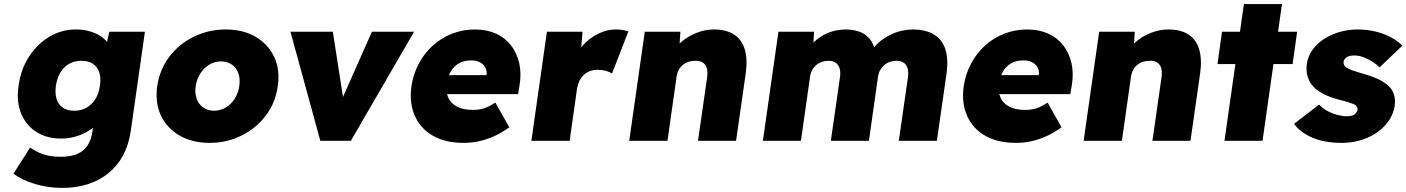

<svg xmlns="http://www.w3.org/2000/svg" viewBox="-20 -688 6871 938"><path d="M284 230Q215 230 150 210.5Q85 191 46 160L127 33Q147 47 170 57.5Q193 68 219.5 73Q246 78 276 78Q324 78 356.5 64.5Q389 51 407.5 23Q426 -5 432 -49L444 -133L482 -128Q471 -95 440 -68.5Q409 -42 366.5 -26.5Q324 -11 280 -11Q208 -11 157.5 -43.5Q107 -76 83 -134Q59 -192 71 -270Q82 -351 122.5 -412.5Q163 -474 222 -509Q281 -544 351 -544Q381 -544 407 -538Q433 -532 455 -521Q477 -510 492.5 -494.5Q508 -479 517 -461Q526 -443 527 -423L488 -414L514 -533H688L619 -49Q609 18 582 69.5Q555 121 511 157Q467 193 410 211.5Q353 230 284 230ZM343 -147Q377 -147 403 -162Q429 -177 446 -204Q463 -231 468 -269Q474 -307 465 -334.5Q456 -362 434 -376.5Q412 -391 378 -391Q344 -391 318 -376.5Q292 -362 275.5 -334.5Q259 -307 253 -269Q248 -231 256.5 -204Q265 -177 287 -162Q309 -147 343 -147Z M1004 10Q919 10 857 -26Q795 -62 766 -124Q737 -186 748 -267Q760 -348 806.5 -410Q853 -472 925.5 -508Q998 -544 1083 -544Q1168 -544 1229 -508Q1290 -472 1319.5 -410Q1349 -348 1337 -267Q1326 -186 1279 -124Q1232 -62 1160.5 -26Q1089 10 1004 10ZM1026 -147Q1056 -147 1082.5 -162.5Q1109 -178 1126.5 -205.5Q1144 -233 1149 -267Q1154 -303 1144.5 -330Q1135 -357 1112.5 -372.5Q1090 -388 1060 -388Q1029 -388 1003 -372.5Q977 -357 959 -329.5Q941 -302 936 -267Q931 -233 941 -205.5Q951 -178 973 -162.5Q995 -147 1026 -147Z M1545 0 1399 -533H1606L1668 -135L1620 -134L1797 -533H2003L1694 0Z M2246 10Q2155 10 2094 -25.5Q2033 -61 2006 -123.5Q1979 -186 1990 -266Q1999 -326 2026 -377Q2053 -428 2094.5 -465.5Q2136 -503 2188.5 -523.5Q2241 -544 2300 -544Q2358 -544 2402.5 -524Q2447 -504 2476 -467Q2505 -430 2516.5 -380Q2528 -330 2518 -270L2511 -228H2091L2081 -321H2375L2354 -301L2357 -320Q2360 -342 2351 -358.5Q2342 -375 2324 -384Q2306 -393 2282 -393Q2248 -393 2223.5 -379.5Q2199 -366 2183.5 -341Q2168 -316 2163 -281Q2157 -241 2169.5 -212Q2182 -183 2212.5 -167Q2243 -151 2290 -151Q2321 -151 2345.5 -159Q2370 -167 2400 -187L2468 -66Q2429 -38 2391.5 -21.5Q2354 -5 2318 2.5Q2282 10 2246 10Z M2576 0 2652 -533H2826L2811 -358L2776 -388Q2796 -432 2828.5 -467.5Q2861 -503 2903 -523.5Q2945 -544 2988 -544Q3006 -544 3021.5 -541.5Q3037 -539 3050 -535L2970 -329Q2960 -336 2941 -341.5Q2922 -347 2899 -347Q2879 -347 2862 -340.5Q2845 -334 2832 -322Q2819 -310 2811 -293.5Q2803 -277 2799 -255L2763 0Z M3054 0 3130 -533H3304L3297 -425L3257 -413Q3272 -451 3305.5 -480.5Q3339 -510 3381.5 -527Q3424 -544 3468 -544Q3528 -544 3566 -519.5Q3604 -495 3618.5 -446.5Q3633 -398 3623 -328L3576 0H3390L3435 -313Q3438 -339 3432.5 -356.5Q3427 -374 3412.5 -383Q3398 -392 3376 -391Q3359 -391 3343.5 -386Q3328 -381 3315.5 -370.5Q3303 -360 3296 -347Q3289 -334 3286 -318L3241 0H3148Q3114 0 3090.5 0Q3067 0 3054 0Z M3707 0 3783 -533H3957L3952 -445L3929 -449Q3947 -475 3968.5 -493Q3990 -511 4014.5 -522.5Q4039 -534 4064 -539Q4089 -544 4111 -544Q4148 -544 4178 -533.5Q4208 -523 4229 -498Q4250 -473 4259 -428L4230 -430L4240 -444Q4259 -470 4282 -488Q4305 -506 4332 -519Q4359 -532 4386.5 -538Q4414 -544 4438 -544Q4503 -544 4543.5 -519Q4584 -494 4599 -445.5Q4614 -397 4604 -327L4557 0H4371L4416 -312Q4419 -338 4413.5 -355.5Q4408 -373 4394.5 -382Q4381 -391 4359 -391Q4342 -391 4326.5 -385.5Q4311 -380 4299.5 -369.5Q4288 -359 4280.5 -346.5Q4273 -334 4270 -317L4225 0H4039L4084 -313Q4087 -338 4081.5 -355Q4076 -372 4062.5 -381.5Q4049 -391 4027 -391Q4010 -391 3994.5 -385.5Q3979 -380 3967.5 -370Q3956 -360 3948.5 -347Q3941 -334 3938 -318L3893 0Z M4944 10Q4853 10 4792 -25.5Q4731 -61 4704 -123.5Q4677 -186 4688 -266Q4697 -326 4724 -377Q4751 -428 4792.5 -465.5Q4834 -503 4886.5 -523.5Q4939 -544 4998 -544Q5056 -544 5100.5 -524Q5145 -504 5174 -467Q5203 -430 5214.5 -380Q5226 -330 5216 -270L5209 -228H4789L4779 -321H5073L5052 -301L5055 -320Q5058 -342 5049 -358.5Q5040 -375 5022 -384Q5004 -393 4980 -393Q4946 -393 4921.5 -379.5Q4897 -366 4881.5 -341Q4866 -316 4861 -281Q4855 -241 4867.5 -212Q4880 -183 4910.5 -167Q4941 -151 4988 -151Q5019 -151 5043.5 -159Q5068 -167 5098 -187L5166 -66Q5127 -38 5089.5 -21.5Q5052 -5 5016 2.5Q4980 10 4944 10Z M5274 0 5350 -533H5524L5517 -425L5477 -413Q5492 -451 5525.5 -480.5Q5559 -510 5601.5 -527Q5644 -544 5688 -544Q5748 -544 5786 -519.5Q5824 -495 5838.5 -446.5Q5853 -398 5843 -328L5796 0H5610L5655 -313Q5658 -339 5652.5 -356.5Q5647 -374 5632.5 -383Q5618 -392 5596 -391Q5579 -391 5563.5 -386Q5548 -381 5535.5 -370.5Q5523 -360 5516 -347Q5509 -334 5506 -318L5461 0H5368Q5334 0 5310.5 0Q5287 0 5274 0Z M5962 0 6057 -668H6243L6148 0ZM5928 -375 5950 -533H6317L6295 -375Z M6533 10Q6450 10 6390.5 -16Q6331 -42 6302 -83L6424 -177Q6452 -148 6490.5 -134Q6529 -120 6560 -120Q6571 -120 6580.5 -122Q6590 -124 6596 -128.5Q6602 -133 6606.5 -138.5Q6611 -144 6612 -151Q6614 -168 6598 -177Q6590 -181 6570.5 -187.5Q6551 -194 6518 -202Q6477 -213 6446.5 -228.5Q6416 -244 6396 -265Q6377 -286 6368.5 -313.5Q6360 -341 6364 -374Q6370 -414 6392.5 -445Q6415 -476 6450 -498.5Q6485 -521 6527 -532.5Q6569 -544 6611 -544Q6658 -544 6698 -534.5Q6738 -525 6772 -507.5Q6806 -490 6831 -465L6720 -359Q6705 -374 6684.5 -387Q6664 -400 6641.5 -408.5Q6619 -417 6598 -417Q6585 -417 6575.5 -415Q6566 -413 6559.5 -409Q6553 -405 6549 -399Q6545 -393 6544 -386Q6543 -377 6547 -369Q6551 -361 6561 -356Q6569 -351 6589.5 -343.5Q6610 -336 6649 -325Q6694 -312 6725.5 -295Q6757 -278 6775 -256Q6787 -239 6792 -218.5Q6797 -198 6794 -173Q6786 -120 6749.5 -78.5Q6713 -37 6657 -13.5Q6601 10 6533 10Z"/></svg>

Font: Lexend ExtBd
Style: Italic
Weight: 800
Italic angle: -8.13011°
Designer: Bonnie Shaver-Troup, Thomas Jockin
Foundry: Lexend
Version: Version 1.007